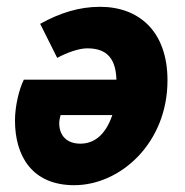

<svg xmlns="http://www.w3.org/2000/svg" viewBox="-20 -532 542 564"><path d="M198 12C334 12 472 -112 472 -296C472 -440 388 -512 274 -512C212 -512 156 -494 98 -462L148 -362C178 -378 212 -390 236 -390C282 -390 320 -372 322 -298H50C36 -270 24 -220 24 -178C24 -74 74 12 198 12ZM216 -110C176 -110 154 -134 154 -170C154 -178 156 -186 158 -194H310C288 -130 252 -110 216 -110Z"/></svg>

Font: Source Sans Pro Black
Style: Italic
Weight: 900
Italic angle: -11°
Designer: Paul D. Hunt
Foundry: Adobe Systems Incorporated
Version: Version 3.006;hotconv 1.0.111;makeotfexe 2.5.65597